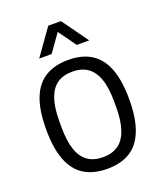

<svg xmlns="http://www.w3.org/2000/svg" viewBox="-136 -812 771 912"><g transform="rotate(-20 249.0 -355.5)"><path d="M249 12Q181 12 134 -16.5Q87 -45 63 -106Q39 -167 39 -263Q39 -360 63 -420.5Q87 -481 134 -509.5Q181 -538 249 -538Q318 -538 364.5 -509.5Q411 -481 435 -420.5Q459 -360 459 -263Q459 -167 435 -106Q411 -45 364.5 -16.5Q318 12 249 12ZM249 -47Q295 -47 325.5 -68Q356 -89 372 -134Q388 -179 388 -250V-276Q388 -348 372 -392.5Q356 -437 325.5 -458Q295 -479 249 -479Q203 -479 172.5 -458Q142 -437 126.5 -392.5Q111 -348 111 -276V-250Q111 -179 126.5 -134Q142 -89 172.5 -68Q203 -47 249 -47ZM123 -591 217 -723H281L376 -591H313L231 -705H267L186 -591Z"/></g></svg>

Font: Archivo SemiCondensed Light
Style: Regular
Weight: 300
Width: 4
Designer: Hector Gatti
Foundry: Omnibus-Type
Version: Version 2.001